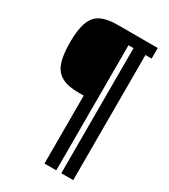

<svg xmlns="http://www.w3.org/2000/svg" viewBox="-216 -902 970 1102"><g transform="rotate(30 269.0 -350.5)"><path d="M263.7 99.6H341.8V-729.5H375V99.6H454.1V-729.5H495.1V-799.8H231.4C186.5 -799.8 150.4 -793.9 124 -781.2C97.7 -769.5 79.1 -750 66.4 -723.6C53.7 -697.3 46.9 -662.1 43.9 -618.2C43.9 -610.4 43.9 -601.6 43 -590.8V-560.5C43.9 -550.8 43.9 -542 43.9 -534.2C46.9 -490.2 53.7 -454.1 66.4 -427.7C79.1 -401.4 98.6 -381.8 125 -369.1C151.4 -356.4 186.5 -350.6 231.4 -350.6H263.7V99.6Z"/></g></svg>

Font: Yellow Ladder Regular
Style: Regular
Weight: 400
Designer: Zima Creative
Version: Version 2.002